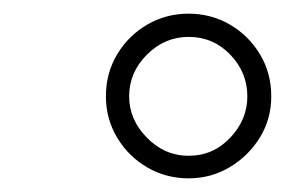

<svg xmlns="http://www.w3.org/2000/svg" viewBox="-20 -718 440 281"><path d="M256 -457Q223 -457 195.5 -473Q168 -489 151.5 -516.5Q135 -544 135 -577Q135 -611 151.5 -638.5Q168 -666 195.5 -682Q223 -698 256 -698Q289 -698 316.5 -682Q344 -666 360.5 -638.5Q377 -611 377 -577Q377 -544 360.5 -517Q344 -490 316.5 -473.5Q289 -457 256 -457ZM256 -490Q292 -490 317 -516.5Q342 -543 342 -577Q342 -612 317 -638Q292 -664 256 -664Q221 -664 195 -638Q169 -612 169 -577Q169 -543 195 -516.5Q221 -490 256 -490Z"/></svg>

Font: Archivo Condensed ExtraLight
Style: Italic
Weight: 250
Width: 3
Italic angle: -10°
Designer: Hector Gatti
Foundry: Omnibus-Type
Version: Version 2.001